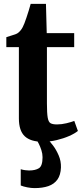

<svg xmlns="http://www.w3.org/2000/svg" viewBox="-20 -718 430 986"><path d="M198.5 10Q137.5 10 107.2 -18.2Q77 -46.5 77 -110V-476H12.5V-527Q23.5 -531 35.8 -534.5Q48 -538 58.5 -541.8Q69 -545.5 75 -551Q82 -557 87.2 -563.8Q92.5 -570.5 96.8 -579Q101 -587.5 105.5 -598.5Q110.5 -611 116.2 -628.5Q122 -646 127.8 -664.5Q133.5 -683 137.5 -698H216L220 -548H361V-476H221V-187Q221 -137 225 -114Q229 -91 240 -85Q251 -79 272.5 -79Q296 -79 321 -85Q346 -91 361.5 -97L380 -45.5Q363.5 -32 335 -19.5Q306.5 -7 271.2 1.5Q236 10 198.5 10ZM157.5 248Q140 248 119.8 244Q99.5 240 86.5 234.5V151Q97 154.5 109.8 156Q122.5 157.5 129 157.5Q161.5 157.5 180 145.8Q198.5 134 198.5 89.5Q198.5 71.5 192.5 53Q186.5 34.5 179 19.8Q171.5 5 165.5 -2L205.5 -6.5L224.5 -2Q236 7.5 252.2 29Q268.5 50.5 281.2 79.8Q294 109 293 142Q291.5 181 274.8 204.2Q258 227.5 228.2 237.8Q198.5 248 157.5 248Z"/></svg>

Font: Merriweather 36pt
Style: Bold
Weight: 700
Designer: Eben Sorkin
Foundry: Eben Sorkin
Version: Version 2.100